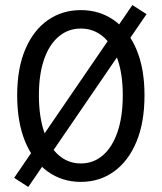

<svg xmlns="http://www.w3.org/2000/svg" viewBox="-20 -708 640 760"><path d="M36 -4 504 -688 560 -652 92 32ZM300 12Q226 12 169 -29Q112 -70 80 -146.5Q48 -223 48 -331Q48 -437 80 -512.5Q112 -588 169 -628Q226 -668 300 -668Q374 -668 431 -628Q488 -588 520 -512.5Q552 -437 552 -331Q552 -223 520 -146.5Q488 -70 431 -29Q374 12 300 12ZM300 -61Q350 -61 387.5 -93.5Q425 -126 445.5 -186.5Q466 -247 466 -331Q466 -414 445.5 -473Q425 -532 387.5 -563.5Q350 -595 300 -595Q250 -595 212.5 -563.5Q175 -532 154.5 -473Q134 -414 134 -331Q134 -247 154.5 -186.5Q175 -126 212.5 -93.5Q250 -61 300 -61Z"/></svg>

Font: Source Code Pro ExtraLight
Style: Regular
Weight: 200
Monospace: yes
Designer: Paul D. Hunt, Teo Tuominen
Foundry: Adobe
Version: Version 1.026;hotconv 1.1.0;makeotfexe 2.6.0